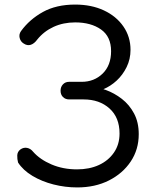

<svg xmlns="http://www.w3.org/2000/svg" viewBox="-20 -810 686 840"><path d="M318 10Q265 10 214 -3Q163 -16 122 -40.5Q81 -65 59 -99Q55 -114 55.5 -130Q56 -146 69 -156Q83 -166 98.5 -163Q114 -160 125 -146Q155 -112 205.5 -90.5Q256 -69 317 -69Q371 -69 412.5 -88Q454 -107 478.5 -142.5Q503 -178 503 -226Q503 -296 459 -335.5Q415 -375 346 -375H283Q266 -375 255.5 -385.5Q245 -396 245 -413Q245 -430 255.5 -441Q266 -452 282 -452H337Q392 -452 429 -488Q466 -524 466 -586Q466 -650 422 -681Q378 -712 309 -712Q257 -712 214.5 -692.5Q172 -673 143 -637Q130 -619 114.5 -614Q99 -609 83 -620Q70 -628 66 -644Q62 -660 72 -674Q109 -725 167.5 -757.5Q226 -790 309 -790Q380 -790 434.5 -764.5Q489 -739 520 -694Q551 -649 551 -592Q551 -551 534 -516.5Q517 -482 490.5 -457.5Q464 -433 432 -419.5Q400 -406 372 -404V-431Q405 -430 442.5 -416.5Q480 -403 513 -377.5Q546 -352 566.5 -313.5Q587 -275 587 -223Q587 -156 552 -103.5Q517 -51 456.5 -20.5Q396 10 318 10Z"/></svg>

Font: Comfortaa Medium
Style: Regular
Weight: 500
Designer: Johan Aakerlund
Foundry: Johan Aakerlund
Version: Version 3.104; ttfautohint (v1.8.1.43-b0c9)